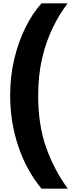

<svg xmlns="http://www.w3.org/2000/svg" viewBox="-20 -906 489 1152"><path d="M41 -333Q41 -448 65.5 -551.5Q90 -655 132.5 -740.5Q175 -826 229 -886H386Q338 -824 297.5 -741.5Q257 -659 233 -557Q209 -455 209 -332Q209 -155 257.5 -19.5Q306 116 387 226H229Q138 116 89.5 -29Q41 -174 41 -333Z"/></svg>

Font: Noto Sans Kannada UI Black
Style: Regular
Weight: 900
Designer: Jelle Bosma - Monotype Design Team
Foundry: Monotype Imaging Inc.
Version: Version 2.005; ttfautohint (v1.8.4.7-5d5b)